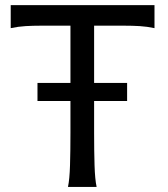

<svg xmlns="http://www.w3.org/2000/svg" viewBox="-20 -733 658 753"><path d="M256.3 -407.7V-632.3H141.6Q108.9 -632.3 80.1 -630.6Q51.3 -628.9 22 -622.6V-712.9H585.9V-622.6Q556.6 -628.9 528.1 -630.6Q499.5 -632.3 466.3 -632.3H349.1V-407.7H478.5V-336.9H349.1V-212.4Q349.1 -140.1 350.8 -84.7Q352.5 -29.3 358.9 0H246.6Q252.9 -29.3 254.6 -84.7Q256.3 -140.1 256.3 -212.4V-336.9H127V-407.7Z"/></svg>

Font: Andika Am
Style: Regular
Weight: 400
Designer: Victor Gaultney, Annie Olsen, Julie Remington, Don Collingsworth, Eric Hays, Becca Hirsbrunner
Foundry: SIL International
Version: Version 5.000